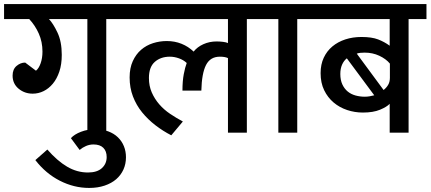

<svg xmlns="http://www.w3.org/2000/svg" viewBox="-30 -653 2119 945"><path d="M147 -305Q161 -316 170 -341.5Q179 -367 179 -399Q179 -447 161 -487.5Q143 -528 114 -559H-10V-633H581V-559H493V0H400V-559H211Q232 -537 253 -492.5Q274 -448 274 -383Q274 -336 262 -300.5Q250 -265 230 -241Q210 -217 184.5 -204.5Q159 -192 131 -192Q91 -192 61.5 -216.5Q32 -241 32 -281Q32 -312 51.5 -328.5Q71 -345 94 -345Z M319 27Q336 8 369 -4.5Q402 -17 438 -17Q474 -17 502.5 -6.5Q531 4 550.5 23Q570 42 580 67Q590 92 590 121Q590 154 577.5 181.5Q565 209 542 229Q519 249 485 260.5Q451 272 409 272Q334 272 264.5 236.5Q195 201 144 135L203 83Q252 139 300.5 167.5Q349 196 403 196Q448 196 471.5 174.5Q495 153 495 120Q495 91 478.5 74.5Q462 58 430 58Q411 58 393.5 65.5Q376 73 362 85Z M889 -343Q873 -358 850.5 -366Q828 -374 806 -374Q761 -374 732 -348.5Q703 -323 703 -269Q703 -230 717 -198Q731 -166 754 -139.5Q777 -113 807.5 -92.5Q838 -72 870 -55L813 13Q772 -8 735 -36.5Q698 -65 669.5 -100Q641 -135 624.5 -178Q608 -221 608 -272Q608 -318 623.5 -352Q639 -386 664.5 -408Q690 -430 723 -440.5Q756 -451 791 -451Q830 -451 863.5 -437.5Q897 -424 923 -399Q941 -422 971 -435.5Q1001 -449 1036 -449Q1052 -449 1068 -447Q1084 -445 1092 -441V-559H561V-633H1273V-559H1185V0H1092V-367Q1078 -374 1052 -374Q1005 -374 984 -333Q963 -292 961 -207H868Q868 -254 874.5 -288Q881 -322 889 -343Z M1340 -559H1253V-633H1521V-559H1433V0H1340Z M1749 -471Q1800 -471 1831 -459Q1862 -447 1888 -428V-559H1501V-633H2069V-559H1981V0H1888V-142Q1874 -127 1840.5 -113Q1807 -99 1756 -99Q1716 -99 1678.5 -111.5Q1641 -124 1612 -148.5Q1583 -173 1565.5 -209Q1548 -245 1548 -293Q1548 -336 1563.5 -369Q1579 -402 1606 -424.5Q1633 -447 1669.5 -459Q1706 -471 1749 -471ZM1645 -289Q1645 -259 1655 -237.5Q1665 -216 1681.5 -202.5Q1698 -189 1720 -183Q1742 -177 1766 -177Q1777 -177 1789 -179Q1801 -181 1812 -184L1677 -366Q1662 -354 1653.5 -334.5Q1645 -315 1645 -289ZM1889 -340Q1870 -363 1837 -378.5Q1804 -394 1765 -394Q1754 -394 1744 -393Q1734 -392 1726 -389L1858 -210Q1872 -221 1880.5 -235.5Q1889 -250 1889 -270Z"/></svg>

Font: Mukta Medium
Style: Regular
Weight: 500
Designer: Girish Dalvi and Yashodeep Gholap
Foundry: Ek Type
Version: Version 2.538;PS 1.002;hotconv 16.6.51;makeotf.lib2.5.65220;